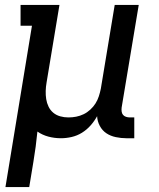

<svg xmlns="http://www.w3.org/2000/svg" viewBox="-20 -550 640 775"><path d="M2 205 109 -446H63V-530H220L168 -217Q165 -200 164.5 -183Q164 -166 166.5 -150Q169 -134 176 -119.5Q183 -105 195 -95Q207 -85 223 -80.5Q239 -76 256 -76Q272 -76 287.5 -79Q303 -82 317.5 -89Q332 -96 344.5 -107.5Q357 -119 365.5 -132.5Q374 -146 379 -161.5Q384 -177 387 -192L443 -530H540L471 -116Q470 -108 471 -100Q472 -92 476.5 -86.5Q481 -81 488.5 -78.5Q496 -76 504 -76H522V8H490Q469 8 447.5 3.5Q426 -1 409.5 -12Q393 -23 383 -41.5Q373 -60 372 -81Q361 -61 345.5 -43.5Q330 -26 310.5 -14Q291 -2 269 3Q247 8 226 8Q200 8 175.5 1.5Q151 -5 131 -19Q128 12 124 42Q120 72 115 102L98 205Z"/></svg>

Font: Iosevka Slab Medium Extended
Style: Italic
Weight: 500
Width: 7
Italic angle: -9°
Monospace: yes
Designer: Belleve Invis
Foundry: Belleve Invis
Version: Version 11.1.0; ttfautohint (v1.8.3)